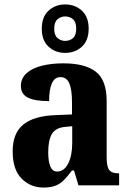

<svg xmlns="http://www.w3.org/2000/svg" viewBox="-20 -834 581 864"><path d="M175 10Q118 10 77.5 -30Q37 -70 37 -153Q37 -235 85.5 -274Q134 -313 232 -316L304 -319V-374Q304 -430 292 -458.5Q280 -487 252 -487Q226 -487 213.5 -459Q201 -431 201 -379Q136 -379 105 -395Q74 -411 74 -447Q74 -482 100 -505Q126 -528 169.5 -538.5Q213 -549 265 -549Q363 -549 411.5 -511Q460 -473 460 -379V-125Q460 -84 471.5 -69Q483 -54 513 -54H516V0H333L313 -67H304Q284 -40 267 -23Q250 -6 228.5 2Q207 10 175 10ZM237 -62Q268 -62 286.5 -97.5Q305 -133 305 -191V-266L273 -263Q230 -259 213.5 -231Q197 -203 197 -149Q197 -108 206.5 -85Q216 -62 237 -62ZM273 -596Q229 -596 198.5 -624Q168 -652 168 -705Q168 -758 198.5 -786Q229 -814 273 -814Q318 -814 348.5 -786Q379 -758 379 -705Q379 -652 348.5 -624Q318 -596 273 -596ZM273 -650Q294 -650 308.5 -662.5Q323 -675 323 -705Q323 -735 308.5 -747.5Q294 -760 273 -760Q254 -760 239 -747.5Q224 -735 224 -705Q224 -675 239 -662.5Q254 -650 273 -650Z"/></svg>

Font: Noto Serif Hebrew Condensed ExtraBold
Style: Regular
Weight: 800
Width: 3
Designer: Monotype Design Team
Foundry: Monotype Imaging Inc.
Version: Version 2.004; ttfautohint (v1.8.4.7-5d5b)